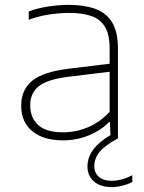

<svg xmlns="http://www.w3.org/2000/svg" viewBox="-20 -568 593 788"><path d="M239 8Q157.5 8 112.2 -29.8Q67 -67.5 67 -134Q67 -200 112.5 -236.8Q158 -273.5 262 -286L430 -306.5V-368Q430 -427 410.2 -458.8Q390.5 -490.5 353.2 -502.8Q316 -515 263 -515Q228 -515 185.2 -509Q142.5 -503 98 -487V-521Q133.5 -534.5 177.2 -541.2Q221 -548 262 -548Q325.5 -548 370.8 -531.8Q416 -515.5 440 -476.5Q464 -437.5 464 -369V0Q412.5 27.5 389.8 54.2Q367 81 367 114Q367 141.5 386 157.8Q405 174 437 174Q480 174 523 151V179Q504.5 188.5 481.5 194.2Q458.5 200 439 200Q392.5 200 365.8 177Q339 154 339 115Q339 41.5 433.5 -13.5L431 -67H427Q396.5 -34 346 -13Q295.5 8 239 8ZM104 -136Q104 -84.5 136.8 -54.8Q169.5 -25 239 -25Q292.5 -25 341.8 -46Q391 -67 430 -109V-273.5L261 -253Q175.5 -242.5 139.8 -214.5Q104 -186.5 104 -136Z"/></svg>

Font: Encode Sans Expanded Thin
Style: Regular
Weight: 100
Width: 7
Designer: Multiple Designers
Foundry: Impallari Type
Version: Version 3.000; ttfautohint (v1.8.3) -l 8 -r 50 -G 200 -x 14 